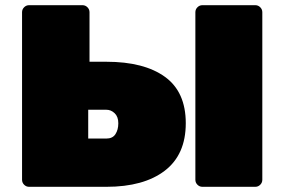

<svg xmlns="http://www.w3.org/2000/svg" viewBox="-20 -720 1096 740"><path d="M390 0H92Q81 0 73 -8Q65 -16 65 -27V-673Q65 -684 73 -692Q81 -700 92 -700H298Q309 -700 317 -692Q325 -684 325 -673V-482H390Q535 -482 615.5 -424Q696 -366 696 -245Q696 -124 615 -62Q534 0 390 0ZM320 -297V-186H390Q414 -186 425 -203Q436 -220 436 -245Q436 -270 422 -283.5Q408 -297 390 -297ZM964 0H760Q749 0 741 -8Q733 -16 733 -27V-673Q733 -684 741 -692Q749 -700 760 -700H964Q975 -700 983 -692Q991 -684 991 -673V-27Q991 -16 983 -8Q975 0 964 0Z"/></svg>

Font: Rubik One
Style: Regular
Weight: 400
Designer: Hubert and Fischer with Elvire Volk Leonovitch
Foundry: Hubert and Fischer with Elvire Volk Leonovitch
Version: Version 1.001